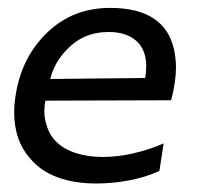

<svg xmlns="http://www.w3.org/2000/svg" viewBox="-20 -442 488 474"><path d="M217.5 11Q164 11 122.8 -4Q81.5 -19 56 -49Q15 -94 15 -165Q15 -188 20 -215Q36 -304.5 98.5 -363.5Q161 -422.5 252 -422.5Q356 -422.5 393.5 -361Q413.5 -328 414.5 -277Q414.5 -239.5 402.5 -194.5L92 -193.5Q89.5 -180 89.5 -167Q89.5 -150 94.5 -135Q101.5 -108.5 120.2 -90.8Q139 -73 168.2 -63.8Q197.5 -54.5 233.5 -54.5Q271 -54.5 310.8 -63.8Q350.5 -73 384 -88L373.5 -20Q338.5 -4 298 3.5Q257.5 11 217.5 11ZM104 -247 338.5 -249.5Q341 -265.5 341 -278.5Q341 -313 323 -334.5Q297.5 -363.5 247 -363Q185.5 -363 144 -318.5Q114.5 -288 104 -247Z"/></svg>

Font: Lucymar Sans
Style: Italic
Weight: 400
Italic angle: -10°
Foundry: The League of Moveable Type (original font) / Main changes by Cristiano Sobral with portions from Mirco Monsees
Version: Version 2.00;August 30, 2020;FontCreator 13.0.0.2681 64-bit